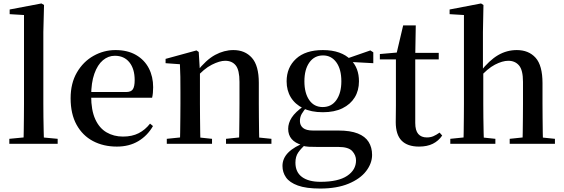

<svg xmlns="http://www.w3.org/2000/svg" viewBox="-20 -833 3265 1112"><path d="M34 0V-29L148 -40H197L314 -29V0ZM116 0Q117 -34 117.5 -73.5Q118 -113 118.5 -154.5Q119 -196 119 -232V-746L36 -751V-778L220 -813L235 -804L231 -647V-232Q231 -196 231.5 -154.5Q232 -113 233 -73.5Q234 -34 235 0Z M657 16Q579 16 518.5 -16Q458 -48 423.5 -110.5Q389 -173 389 -264Q389 -351 425.5 -413.5Q462 -476 521.5 -509.5Q581 -543 649 -543Q719 -543 768 -514.5Q817 -486 842 -437.5Q867 -389 867 -328Q867 -292 861 -267H439V-300H710Q739 -300 749.5 -316Q760 -332 760 -369Q760 -434 729.5 -472Q699 -510 645 -510Q607 -510 576 -484Q545 -458 526.5 -406Q508 -354 508 -277Q508 -195 531.5 -143Q555 -91 597 -66.5Q639 -42 692 -42Q745 -42 783 -61.5Q821 -81 849 -117L866 -103Q834 -47 781 -15.5Q728 16 657 16Z M946 0V-29L1053 -40H1103L1208 -29V0ZM1022 0Q1023 -25 1023.5 -66.5Q1024 -108 1024.5 -153Q1025 -198 1025 -232V-301Q1025 -352 1024.5 -388.5Q1024 -425 1022 -461L939 -467V-492L1118 -541L1131 -532L1138 -417V-415V-232Q1138 -198 1138.5 -153Q1139 -108 1139.5 -66.5Q1140 -25 1141 0ZM1289 0V-29L1395 -40H1445L1552 -29V0ZM1364 0Q1365 -25 1365.5 -66Q1366 -107 1366.5 -152Q1367 -197 1367 -232V-359Q1367 -427 1345.5 -454Q1324 -481 1284 -481Q1252 -481 1206.5 -458Q1161 -435 1112 -379L1105 -417H1119Q1174 -487 1226 -515Q1278 -543 1332 -543Q1399 -543 1439 -498Q1479 -453 1479 -353V-232Q1479 -197 1479.5 -152Q1480 -107 1480.5 -66Q1481 -25 1482 0Z M1834 259Q1753 259 1705 241.5Q1657 224 1636.5 194.5Q1616 165 1616 128Q1616 84 1650 50Q1684 16 1751 -9L1755 -1Q1723 27 1707 50.5Q1691 74 1691 109Q1691 164 1729 192Q1767 220 1836 220Q1939 220 1990.5 185.5Q2042 151 2042 96Q2042 66 2020 42Q1998 18 1940 18H1821Q1790 18 1769 17Q1748 16 1729 10V7Q1649 -16 1649 -87Q1649 -120 1669.5 -152Q1690 -184 1740 -219V-228L1761 -218Q1738 -192 1727.5 -173.5Q1717 -155 1717 -132Q1717 -107 1735 -92Q1753 -77 1793 -77H1940Q2009 -77 2052 -60Q2095 -43 2115 -11Q2135 21 2135 64Q2135 113 2100.5 158Q2066 203 1998.5 231Q1931 259 1834 259ZM1850 -183Q1782 -183 1735.5 -206Q1689 -229 1664.5 -269Q1640 -309 1640 -362Q1640 -442 1694.5 -492.5Q1749 -543 1850 -543Q1904 -543 1944.5 -528.5Q1985 -514 2010 -488L2013 -485Q2059 -439 2059 -362Q2059 -309 2034.5 -269Q2010 -229 1963.5 -206Q1917 -183 1850 -183ZM1849 -213Q1900 -213 1928.5 -254Q1957 -295 1957 -362Q1957 -432 1928 -472Q1899 -512 1851 -512Q1801 -512 1772 -471.5Q1743 -431 1743 -362Q1743 -294 1771 -253.5Q1799 -213 1849 -213ZM1978 -476V-492H1984L2125 -541L2142 -530V-467Z M2329 -489V-527H2521V-489ZM2407 16Q2340 16 2306 -18.5Q2272 -53 2272 -126Q2272 -152 2272.5 -173Q2273 -194 2273 -223V-489H2180V-520L2294 -530L2275 -516L2315 -686H2388L2385 -511V-500V-121Q2385 -77 2402.5 -57Q2420 -37 2452 -37Q2473 -37 2489.5 -44Q2506 -51 2526 -65L2541 -48Q2520 -17 2487 -0.5Q2454 16 2407 16Z M2588 0V-29L2695 -40H2745L2849 -29V0ZM2664 0Q2665 -25 2665.5 -66.5Q2666 -108 2666.5 -153Q2667 -198 2667 -232V-746L2584 -751V-778L2766 -813L2780 -804L2777 -647V-430L2779 -417V-232Q2779 -198 2779.5 -153Q2780 -108 2781 -66.5Q2782 -25 2783 0ZM2932 0V-29L3037 -40H3087L3194 -29V0ZM3006 0Q3007 -25 3007.5 -66Q3008 -107 3008.5 -152Q3009 -197 3009 -232V-359Q3009 -427 2986 -454Q2963 -481 2924 -481Q2890 -481 2846.5 -458.5Q2803 -436 2753 -379L2729 -418H2762Q2814 -484 2864.5 -513.5Q2915 -543 2973 -543Q3042 -543 3082 -498.5Q3122 -454 3122 -351V-232Q3122 -197 3122.5 -152Q3123 -107 3123.5 -66Q3124 -25 3125 0Z"/></svg>

Font: Noto Serif KR SemiBold
Style: Regular
Weight: 600
Designer: Ryoko NISHIZUKA 西塚涼子 (kana & ideographs); Frank Grießhammer (Latin, Greek & Cyrillic); Wenlong ZHANG 张文龙 (bopomofo); San
Foundry: Adobe
Version: Version 2.003-H1;hotconv 1.1.1;makeotfexe 2.6.0